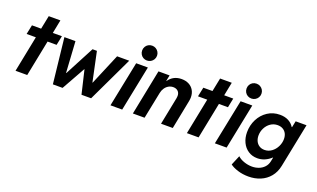

<svg xmlns="http://www.w3.org/2000/svg" viewBox="-94 -1312 3435 2078"><g transform="rotate(20 1623.0 -273.5)"><path d="M157.2 -415.5H50.8L73.2 -522.9H178.7L210 -678.2H344.2L313.5 -522.9H418L396 -415.5H292L209 0H74.2Z M446.8 -522.9H574.2L596.2 -165H599.6L777.8 -503.9H828.1L899.9 -164.6H902.8L1053.7 -522.9H1193.4L944.8 0H834L770 -270.5H767.6L616.2 0H504.4Z M1273.4 -522.9H1408.2L1302.7 0H1167.5ZM1286.6 -675.8Q1286.6 -699.2 1297.9 -719Q1309.1 -738.8 1328.6 -750Q1348.1 -761.2 1372.1 -761.2Q1395.5 -761.2 1415.3 -749.8Q1435.1 -738.3 1446.5 -718.8Q1458 -699.2 1458 -675.8Q1458 -652.3 1446.5 -632.8Q1435.1 -613.3 1415.3 -601.8Q1395.5 -590.3 1372.1 -590.3Q1348.1 -590.3 1328.6 -601.6Q1309.1 -612.8 1297.9 -632.6Q1286.6 -652.3 1286.6 -675.8Z M1530.3 -522.9H1658.2L1644.5 -455.1H1647.5Q1701.2 -530.8 1795.9 -530.8Q1843.8 -530.8 1879.9 -512Q1916 -493.2 1936 -458.7Q1956.1 -424.3 1956.1 -378.9Q1956.1 -358.4 1951.7 -335.4L1885.3 0H1750L1813.5 -318.4Q1815.9 -329.6 1815.9 -343.3Q1815.9 -378.4 1794.9 -397.9Q1773.9 -417.5 1740.2 -417.5Q1711.9 -417.5 1687.3 -403.6Q1662.6 -389.6 1645.8 -364.7Q1628.9 -339.8 1622.6 -308.1L1560.5 0H1425.8Z M2130.9 -415.5H2024.4L2046.9 -522.9H2152.3L2183.6 -678.2H2317.9L2287.1 -522.9H2391.6L2369.6 -415.5H2265.6L2182.6 0H2047.9Z M2476.1 -522.9H2610.8L2505.4 0H2370.1ZM2489.3 -675.8Q2489.3 -699.2 2500.5 -719Q2511.7 -738.8 2531.2 -750Q2550.8 -761.2 2574.7 -761.2Q2598.1 -761.2 2617.9 -749.8Q2637.7 -738.3 2649.2 -718.8Q2660.6 -699.2 2660.6 -675.8Q2660.6 -652.3 2649.2 -632.8Q2637.7 -613.3 2617.9 -601.8Q2598.1 -590.3 2574.7 -590.3Q2550.8 -590.3 2531.2 -601.6Q2511.7 -612.8 2500.5 -632.6Q2489.3 -652.3 2489.3 -675.8Z M2619.6 152.8 2666.5 41Q2692.9 66.9 2739 83.3Q2785.2 99.6 2832.5 99.6Q2873 99.6 2909.7 85.7Q2946.3 71.8 2972.2 43.9Q2998 16.1 3006.3 -23.9L3015.6 -69.8H3012.2Q2979 -39.1 2939.2 -22Q2899.4 -4.9 2855.5 -4.9Q2795.9 -4.9 2750.5 -34.9Q2705.1 -64.9 2680.4 -116.7Q2655.8 -168.5 2655.8 -232.9Q2655.8 -312.5 2690.4 -381.1Q2725.1 -449.7 2787.4 -490.7Q2849.6 -531.7 2928.2 -531.7Q2984.4 -531.7 3025.6 -510.5Q3066.9 -489.3 3091.3 -449.7H3095.2L3110.4 -522.9H3235.4L3133.8 -18.1Q3118.7 57.1 3075.4 109.4Q3032.2 161.6 2969.5 187.7Q2906.7 213.9 2833 213.9Q2766.1 213.9 2708.7 195.8Q2651.4 177.7 2619.6 152.8ZM3057.1 -298.3Q3057.1 -333.5 3043.5 -360.4Q3029.8 -387.2 3003.9 -402.3Q2978 -417.5 2942.9 -417.5Q2897.9 -417.5 2861.8 -392.6Q2825.7 -367.7 2805.2 -326.9Q2784.7 -286.1 2784.7 -241.2Q2784.7 -206.1 2798.1 -177.7Q2811.5 -149.4 2837.2 -132.8Q2862.8 -116.2 2897.9 -116.2Q2942.4 -116.2 2978.8 -142.6Q3015.1 -168.9 3036.1 -211.2Q3057.1 -253.4 3057.1 -298.3Z"/></g></svg>

Font: Reddit Sans Chocolate
Style: Bold Italic
Weight: 700
Italic angle: -11.25°
Designer: Stephen Hutchings
Version: Version 1.013